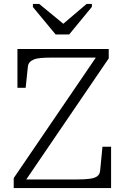

<svg xmlns="http://www.w3.org/2000/svg" viewBox="-20 -960 636 980"><path d="M264 -784H333L449 -925V-940H422L280 -819L326 -820L180 -940H148V-924ZM241 -666Q211 -666 188.5 -664Q166 -662 152 -656Q138 -650 130.5 -641Q123 -632 122 -617L111 -512H69V-710H535V-662L97 -19L83 -44H371Q412 -44 438 -47.5Q464 -51 476.5 -60.5Q489 -70 491 -88L503 -211H547V0H50V-51L480 -682L494 -666Z"/></svg>

Font: Roboto Serif SemiCondensed ExtraLight
Style: Regular
Weight: 250
Width: 4
Designer: Greg Gazdowicz
Foundry: Commercial Type
Version: Version 1.007